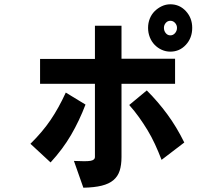

<svg xmlns="http://www.w3.org/2000/svg" viewBox="-20 -791 1040 896"><path d="M806 -661Q806 -674 797 -684Q788 -694 775 -694Q762 -694 753.5 -684Q745 -674 745 -661Q745 -647 753.5 -636.5Q762 -626 775 -626Q788 -626 797 -636.5Q806 -647 806 -661ZM379 -303Q350 -227 311.5 -161Q273 -95 216 -33L122 -120Q178 -175 216 -231Q254 -287 287 -359ZM797 -400H547V-58Q547 -21 538.5 5.5Q530 32 509.5 49.5Q489 67 454.5 75.5Q420 84 369 85L325 -40Q382 -37 402.5 -40.5Q423 -44 423 -59V-400H167V-516H423V-671H547V-517H797ZM734 -45Q719 -84 703 -118.5Q687 -153 668.5 -183.5Q650 -214 629 -243.5Q608 -273 583 -301L665 -369Q717 -317 760.5 -258Q804 -199 840 -126ZM877 -661Q877 -614 847.5 -582Q818 -550 775 -550Q754 -550 735 -558.5Q716 -567 701.5 -582Q687 -597 679 -617.5Q671 -638 671 -661Q671 -684 679 -704Q687 -724 701.5 -738.5Q716 -753 735 -762Q754 -771 775 -771Q818 -771 847.5 -739Q877 -707 877 -661Z"/></svg>

Font: NanumGothicCoding
Style: Bold
Weight: 700
Monospace: yes
Designer: Kwon Bruce; Nicolas Noh; Sung-woo Choi; Go-un Cha; Soo-hyun Park;
Foundry: NHN Corporation
Version: Version 2.000;PS 1;hotconv 1.0.49;makeotf.lib2.0.14853